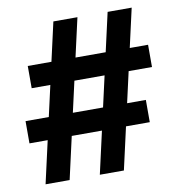

<svg xmlns="http://www.w3.org/2000/svg" viewBox="-78 -761 774 833"><g transform="rotate(-10 308.5 -345.0)"><path d="M295 0 451 -690H557L401 0ZM18 -187V-285H548V-187ZM56 0 212 -690H318L162 0ZM69 -421V-519H599V-421Z"/></g></svg>

Font: Radio Canada Big Medium
Style: Regular
Weight: 500
Designer: Étienne Aubert Bonn
Foundry: Coppers and Brasses
Version: Version 1.001